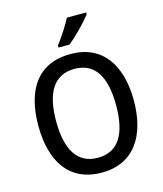

<svg xmlns="http://www.w3.org/2000/svg" viewBox="-136 -1040 975 1150"><g transform="rotate(-15 352.0 -465.5)"><path d="M509 -931V-941H389C366 -896 326 -836 294 -793V-781H362C408 -817 482 -893 509 -931ZM648 -358C648 -576 552 -725 353 -725C153 -725 56 -587 56 -359C56 -142 148 10 352 10C552 10 648 -140 648 -358ZM166 -358C166 -534 225 -633 353 -633C480 -633 538 -534 538 -358C538 -181 480 -82 352 -82C225 -82 166 -182 166 -358Z"/></g></svg>

Font: Noto Sans Myanmar SemiCondensed Medium
Style: Regular
Weight: 500
Width: 4
Designer: Monotype Design Team
Foundry: Monotype Imaging Inc.
Version: Version 2.107